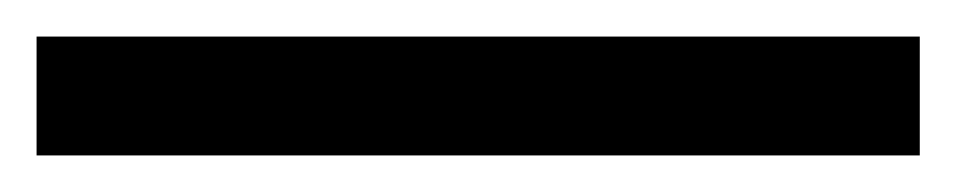

<svg xmlns="http://www.w3.org/2000/svg" viewBox="-23 -845 523 105"><path d="M480 -760H-3V-825H480Z"/></svg>

Font: Noto Sans Telugu SemiCondensed
Style: Regular
Weight: 400
Width: 4
Designer: Jelle Bosma - Monotype Design Team
Foundry: Monotype Imaging Inc.
Version: Version 2.005; ttfautohint (v1.8.4.7-5d5b)